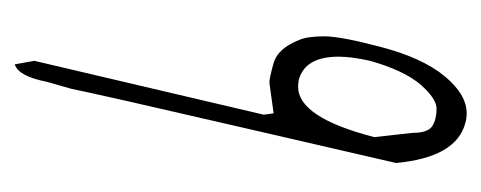

<svg xmlns="http://www.w3.org/2000/svg" viewBox="-222 -404 671 268"><g transform="rotate(90 114.0 -270.5)"><path d="M65.4 17.6 140.6 -302.7 138.7 -316.4 95.7 -310.5Q89.8 -310.5 68.4 -316.4Q47.9 -322.3 36.1 -352.5Q31.2 -364.3 31.2 -387.2Q31.2 -410.2 46.4 -467.3Q61.5 -524.4 86.9 -555.2Q112.3 -585.9 138.7 -585.9Q145.5 -585.9 152.3 -584Q200.2 -571.3 208 -487.3Q204.1 -469.7 158.2 -271.5Q112.3 -73.2 104.5 -34.2L94.7 0Q86.9 40 70.3 44.9ZM65.4 -451.2Q59.6 -424.8 59.6 -407.2Q59.6 -360.4 91.8 -351.6Q96.7 -350.6 101.6 -350.6Q144.5 -350.6 171.9 -457L166 -509.8Q166 -532.2 156.2 -538.1Q146.5 -543.9 132.3 -543.9Q118.2 -543.9 98.6 -521.5Q79.1 -499 65.4 -451.2Z"/></g></svg>

Font: Dawning of a New Day
Style: Regular
Weight: 400
Designer: Kimberly Geswein
Foundry: Kimberly Geswein
Version: Version 1.002 2010